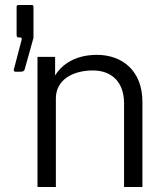

<svg xmlns="http://www.w3.org/2000/svg" viewBox="-20 -743 662 763"><path d="M41 -458H62C71 -458 76 -461 78 -467L112 -589C113 -590 113 -592 113 -594V-716C113 -721 111 -723 107 -723H53C48 -723 46 -721 46 -715V-603C46 -597 48 -594 56 -594H62C66 -593 68 -590 65 -581L35 -467C34 -463 36 -458 41 -458ZM129 0H202V-352C202 -427 271 -463 349 -463C424 -463 473 -417 473 -332V0H546V-338C546 -462 466 -525 365 -525C282 -525 227 -489 199 -443V-517H129Z"/></svg>

Font: United Sans Light
Style: Regular
Weight: 300
Designer: Pablo Impallari, Rodrigo Fuenzalida (Modified by Dan O. Williams)
Version: Version 1.000;PS 001.000;hotconv 1.0.88;makeotf.lib2.5.64775